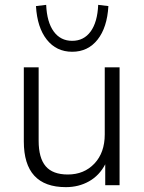

<svg xmlns="http://www.w3.org/2000/svg" viewBox="-20 -762 593 790"><path d="M251 8Q78 8 78 -180V-485H139V-183Q139 -112 168 -78Q197 -44 259 -44Q326 -44 368.5 -89Q411 -134 411 -209V-485H472V0H413V-86Q389 -40 346.5 -16Q304 8 251 8ZM277 -549Q212 -549 172.5 -599Q133 -649 128 -737L170 -742Q173 -671 201 -632.5Q229 -594 277 -594Q325 -594 353 -632.5Q381 -671 384 -742L426 -737Q421 -649 381.5 -599Q342 -549 277 -549Z"/></svg>

Font: Nunito Sans Light
Style: Regular
Weight: 300
Designer: Vernon Adams
Foundry: Vernon Adams
Version: Version 3.101; ttfautohint (v1.8.4.7-5d5b);gftools[0.9.27]